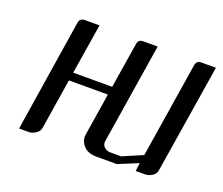

<svg xmlns="http://www.w3.org/2000/svg" viewBox="-82 -557 786 676"><g transform="rotate(20 311.0 -219.0)"><path d="M43.9 0 109.9 -420.9Q112.8 -438 130.9 -438H186L155.8 -250H301.8L329.1 -420.9Q332 -438 349.1 -438H403.8L344.2 -62Q342.3 -48.8 351.1 -40Q360.4 -30.8 375 -30.8H415L490.2 -63L546.9 -420.9Q549.8 -438 567.9 -438H622.1L557.1 -30.8Q555.2 -17.1 543 -8.8Q529.8 0 516.1 0H481L484.9 -30.8L410.2 0H334Q301.8 0 285.2 -18.1Q271 -33.7 271 -52.7Q271 -55.2 272 -62L296.9 -219.2H150.9L121.1 -30.8Q118.7 -16.6 106 -8.8Q92.8 0 80.1 0Z"/></g></svg>

Font: Hhenum
Style: Italic
Weight: 400
Designer: T. Christopher White
Version: Version 1.0